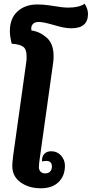

<svg xmlns="http://www.w3.org/2000/svg" viewBox="-20 -1005 493 1032"><path d="M46 -113Q46 -130 51 -170L121 -670Q123 -682 123 -702Q123 -740 105 -753.5Q87 -767 43 -770Q33 -810 33 -837Q33 -906 74 -943.5Q115 -981 181 -981Q211 -981 239.5 -977Q268 -973 273 -972Q321 -964 342 -964Q406 -964 435 -985Q453 -957 453 -930Q453 -853 364 -853Q342 -853 320 -857.5Q298 -862 264 -872Q212 -887 189 -887Q168 -887 158 -877Q148 -867 148 -852Q148 -845 149 -841Q192 -836 230 -803.5Q268 -771 268 -704Q268 -682 266 -670L195 -163Q189 -123 189 -107Q189 -92 198 -82.5Q207 -73 223 -73Q240 -73 249.5 -83Q259 -93 259 -110Q259 -140 229 -140Q215 -140 206 -137V-145Q206 -165 219 -178.5Q232 -192 256 -192Q287 -192 308 -169Q329 -146 329 -114Q329 -60 295 -26.5Q261 7 200 7Q135 7 90.5 -25Q46 -57 46 -113Z"/></svg>

Font: Krub
Style: Bold Italic
Weight: 700
Italic angle: -8°
Designer: Ekaluck Peanpanawate
Foundry: Cadson Demak Co.,Ltd.
Version: Version 1.000; ttfautohint (v1.6)